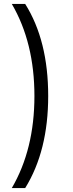

<svg xmlns="http://www.w3.org/2000/svg" viewBox="-20 -762 369 976"><path d="M40 194Q155 -3 155 -274Q155 -545 40 -742H108Q225 -556 225 -274Q225 5 108 194Z"/></svg>

Font: Belfius21
Style: Regular
Weight: 400
Designer: Montserrat's base design by Julieta Ulanovsky, modified by Coast SPRL for Belfius Bank NV.
Foundry: Montserrat's base design by Julieta Ulanovsky, modified by Coast SPRL for Belfius Bank NV.
Version: Version 2.000;FEAKit 1.0